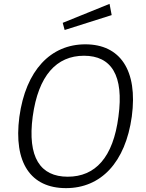

<svg xmlns="http://www.w3.org/2000/svg" viewBox="-20 -962 753 992"><path d="M546 -942 304 -844 314 -807 557 -884ZM321 10C501 10 628 -122 661 -360C693 -600 600 -733 421 -733C242 -733 113 -599 80 -358C49 -121 139 10 321 10ZM330 -49C188 -49 121 -149 149 -360C178 -572 272 -674 414 -674C555 -674 621 -573 592 -360C565 -148 472 -49 330 -49Z"/></svg>

Font: United Sans ExtraLight
Style: Italic
Weight: 200
Italic angle: -8°
Designer: Pablo Impallari, Rodrigo Fuenzalida (Modified by Dan O. Williams)
Version: Version 1.000;PS 001.000;hotconv 1.0.88;makeotf.lib2.5.64775